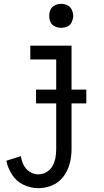

<svg xmlns="http://www.w3.org/2000/svg" viewBox="-20 -768 540 1001"><path d="M180 213Q140 213 103 195.5Q66 178 43.5 143.5Q21 109 13 70L89 46Q92 70 103 92Q114 114 135 127.5Q156 141 180 141Q203 141 223 129Q243 117 254 97Q265 77 269 55Q273 33 273 10V-458H138V-530H353V10Q353 48 343.5 84.5Q334 121 311 152Q288 183 253 198Q218 213 180 213ZM299 -623Q282 -623 266.5 -630Q251 -637 243.5 -652.5Q236 -668 237 -685Q236 -702 243.5 -717.5Q251 -733 266.5 -740.5Q282 -748 299 -748Q316 -748 331.5 -740.5Q347 -733 354 -717.5Q361 -702 362 -685Q361 -668 354 -652.5Q347 -637 331.5 -630Q316 -623 299 -623ZM168 -229V-301H430V-229Z"/></svg>

Font: Iosevka SS01
Style: Regular
Weight: 400
Monospace: yes
Designer: Belleve Invis
Foundry: Belleve Invis
Version: 2.3.3; ttfautohint (v1.8.3)